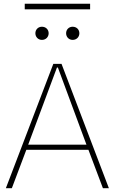

<svg xmlns="http://www.w3.org/2000/svg" viewBox="-20 -984 600 1004"><path d="M109.4 -964.4V-935.1H451.2V-964.4ZM442.4 -200.7 518.1 0H549.3L301.8 -649.9H258.8L10.7 0H42L117.7 -200.7ZM282.7 -630.9 432.1 -227.5H127.4L277.8 -630.9ZM165 -810.1C165 -791 179.2 -775.4 199.2 -775.4C220.2 -775.4 234.4 -791 234.4 -810.1C234.4 -829.1 220.2 -844.2 199.2 -844.2C179.2 -844.2 165 -829.1 165 -810.1ZM325.7 -810.1C325.7 -791 339.8 -775.4 359.9 -775.4C380.9 -775.4 395 -791 395 -810.1C395 -829.1 380.9 -844.2 359.9 -844.2C339.8 -844.2 325.7 -829.1 325.7 -810.1Z"/></svg>

Font: Estedad Thin
Style: Regular
Weight: 100
Designer: Amin Abedi
Version: Version 7.3